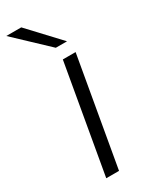

<svg xmlns="http://www.w3.org/2000/svg" viewBox="-236 -805 663 846"><g transform="rotate(-30 96.0 -381.5)"><path d="M98 0H33L129 -549H194ZM41 -763 185 -609H128L-35 -763Z"/></g></svg>

Font: Open Sauce Sans Light Italic
Style: Regular
Weight: 300
Italic angle: -10°
Designer: Alfredo Marco Pradil
Foundry: Creative Sauce Fz LLC
Version: Version 1.477